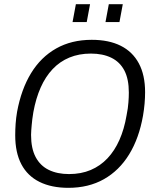

<svg xmlns="http://www.w3.org/2000/svg" viewBox="-20 -889 740 921"><path d="M308 12Q227 12 169.5 -16.5Q112 -45 82.5 -101Q53 -157 53 -240Q53 -268 55 -296Q57 -324 62 -353Q82 -461 129 -538Q176 -615 249.5 -656.5Q323 -698 420 -698Q502 -698 559 -669.5Q616 -641 646 -585Q676 -529 676 -447Q676 -420 673.5 -391.5Q671 -363 666 -334Q647 -226 599.5 -148.5Q552 -71 478.5 -29.5Q405 12 308 12ZM311 -54Q369 -54 415 -73.5Q461 -93 495.5 -129.5Q530 -166 553 -218Q576 -270 587 -335Q591 -354 593 -369.5Q595 -385 596 -398Q597 -411 597.5 -422.5Q598 -434 598 -445Q598 -510 576.5 -551Q555 -592 514 -612Q473 -632 416 -632Q359 -632 313 -613Q267 -594 232.5 -557.5Q198 -521 175 -469Q152 -417 140 -351Q137 -333 135 -317.5Q133 -302 132 -289Q131 -276 130 -264.5Q129 -253 129 -242Q129 -177 151 -135.5Q173 -94 214 -74Q255 -54 311 -54ZM328 -783 344 -869H412L396 -783ZM486 -783 502 -869H569L553 -783Z"/></svg>

Font: Archivo SemiCondensed Light
Style: Italic
Weight: 300
Width: 4
Italic angle: -10°
Designer: Hector Gatti
Foundry: Omnibus-Type
Version: Version 2.001